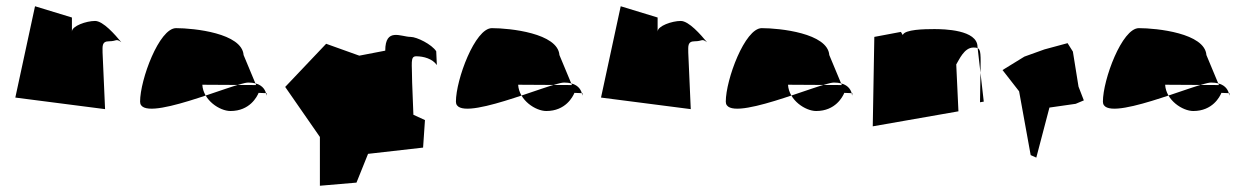

<svg xmlns="http://www.w3.org/2000/svg" viewBox="-20 -678 3982 614"><path d="M29 -366 316 -329 308 -510C308 -530 305 -546 329 -546C354 -546 350 -556 368 -543C348 -567 310 -611 284 -611C256 -611 210 -595 210 -577V-622L92 -658Z M428 -353C428 -423 489 -588 543 -588C600 -588 754 -572 759 -502L799 -406L627 -407C630 -357 683 -323 717 -323C779 -323 802 -369 807 -381L833 -380C828 -350 846 -414 774 -414C730 -414 428 -278 428 -353Z M892 -400 1003 -240V-84L1120 -94L1157 -186L1333 -206L1339 -294L1302 -311L1298 -414C1298 -476 1291 -498 1311 -498C1335 -498 1363 -490 1377 -470L1375 -514C1361 -536 1313 -560 1293 -560C1263 -560 1212 -591 1212 -516L1129 -500L1023 -538Z M1438 -353C1438 -423 1499 -588 1553 -588C1610 -588 1764 -572 1769 -502L1809 -406L1637 -407C1640 -357 1693 -323 1727 -323C1789 -323 1812 -369 1817 -381L1843 -380C1838 -350 1856 -414 1784 -414C1740 -414 1438 -278 1438 -353Z M1902 -366 2189 -329 2181 -510C2181 -530 2178 -546 2202 -546C2227 -546 2223 -556 2241 -543C2221 -567 2183 -611 2157 -611C2129 -611 2083 -595 2083 -577V-622L1965 -658Z M2301 -353C2301 -423 2362 -588 2416 -588C2473 -588 2627 -572 2632 -502L2672 -406L2500 -407C2503 -357 2556 -323 2590 -323C2652 -323 2675 -369 2680 -381L2706 -380C2701 -350 2719 -414 2647 -414C2603 -414 2301 -278 2301 -353Z M2771 -274 3045 -322 3038 -472C3047 -486 3063 -526 3093 -526C3113 -526 3116 -522 3116 -480L3114 -351L3126 -353L3106 -528C3106 -583 2998 -585 2968 -585C2936 -585 2873 -584 2867 -566L2861 -576L2776 -560Z M3186 -454 3239 -386 3276 -182 3294 -174 3336 -334 3420 -346 3446 -357 3429 -401 3411 -513 3394 -540 3320 -520 3256 -497Z M3507 -353C3507 -423 3568 -588 3622 -588C3679 -588 3833 -572 3838 -502L3878 -406L3706 -407C3709 -357 3762 -323 3796 -323C3858 -323 3881 -369 3886 -381L3912 -380C3907 -350 3925 -414 3853 -414C3809 -414 3507 -278 3507 -353Z"/></svg>

Font: Interstorm
Style: Regular
Weight: 400
Version: Version 0.7